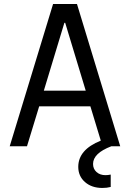

<svg xmlns="http://www.w3.org/2000/svg" viewBox="-20 -720 640 945"><path d="M112.8 0H27.8L241.2 -700.2H358.9L571.8 0H527.8Q438 34.2 438 86.9Q438 111.3 455.1 126.7Q472.2 142.1 499 142.1Q511.7 142.1 524.9 139.2V200.2Q506.3 205.1 483.9 205.1Q431.2 205.1 398.2 176Q365.2 147 365.2 101.1Q365.2 16.6 476.1 -27.8L424.8 -196.8H172.9ZM195.8 -273.9H401.9L300.8 -607.9H296.9Z"/></svg>

Font: CommitMono
Style: Regular
Weight: 400
Monospace: yes
Designer: Eigil Nikolajsen
Foundry: Eigil Nikolajsen
Version: Version 1.143